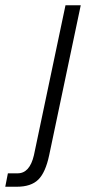

<svg xmlns="http://www.w3.org/2000/svg" viewBox="-124 -532 345 730"><path d="M-104 178 -94 127H-57Q-11 127 5 58L125 -512H183L63 58Q49 124 21.5 151Q-6 178 -60 178Z"/></svg>

Font: Decalotype Light Italic
Style: Regular
Weight: 300
Italic angle: -12°
Designer: Alfredo Marco Pradil
Foundry: Alfredo Marco Pradil
Version: Version 1.0